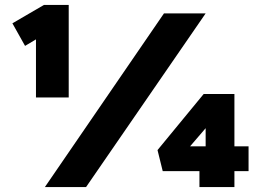

<svg xmlns="http://www.w3.org/2000/svg" viewBox="-20 -754 1067 774"><path d="M125 -361V-660L148 -609L81 -569L30 -660L157 -734H257V-361H191Q177 -361 161 -361Q145 -361 125 -361ZM161 0 641 -700H809L327 0ZM909 -164H982V-64H909ZM717 -130 701 -164H866L809 -122V-282L838 -271ZM925 0H784V-102L843 -64H636L615 -149L801 -375H925Z"/></svg>

Font: Lexend Mega ExtraBold
Style: Regular
Weight: 800
Designer: Bonnie Shaver-Troup, Thomas Jockin
Foundry: Lexend
Version: Version 1.007